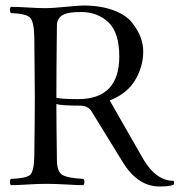

<svg xmlns="http://www.w3.org/2000/svg" viewBox="-20 -675 665 705"><path d="M187 -293Q187 -234.9 189 -85Q189.9 -43.9 209.5 -32.5Q229 -21 286.1 -18.1Q290 -14.2 290 -7.1Q290 0 286.1 4.9Q266.1 4.9 223.6 2.4Q181.2 0 149.9 0Q122.1 0 81.5 2.4Q41 4.9 20 4.9Q16.1 0 16.1 -7.1Q16.1 -14.2 20 -18.1Q76.2 -20 90.6 -33Q105 -45.9 106 -103Q107.9 -253.9 107.9 -320.8Q107.9 -369.6 106 -536.1Q105 -596.2 90.1 -610.6Q75.2 -625 20 -627Q16.1 -631.8 16.1 -638.9Q16.1 -646 20 -649.9Q42 -649.9 81.5 -647.5Q121.1 -645 147.9 -645Q169.9 -645 221.4 -649.9Q272.9 -654.8 284.2 -654.8Q349.1 -654.8 396 -637.5Q442.9 -620.1 464.8 -592Q486.8 -564 496.3 -538.1Q505.9 -512.2 505.9 -485.8Q505.9 -430.7 476.3 -380.9Q446.8 -331.1 382.8 -306.2L507.8 -87.9Q554.7 -10.7 617.2 -11.2Q621.1 -3.4 618.2 2.9Q604 9.8 565.9 9.8Q485.8 9.8 431.2 -79.1L324.2 -252.9Q315.4 -268.1 311.3 -272.9Q307.1 -277.8 297.6 -282.5Q288.1 -287.1 272 -287.1Q206.1 -287.1 187 -293ZM189 -583Q187 -417 187 -320.8V-315.9Q209 -311 266.1 -311Q418 -311 418 -467.8Q418 -555.7 377.9 -593.3Q337.9 -630.9 277.8 -630.9Q227.1 -630.9 208.5 -618.9Q189.9 -606.9 189 -583Z"/></svg>

Font: Linux Libertine Display
Style: Regular
Weight: 400
Designer: Philipp H. Poll
Foundry: Philipp H. Poll
Version: Version 5.0.9